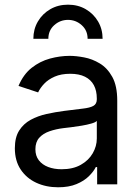

<svg xmlns="http://www.w3.org/2000/svg" viewBox="-20 -793 602 826"><path d="M230 12.7Q178.2 12.7 136 -6.8Q93.8 -26.4 68.8 -64Q43.9 -101.6 43.9 -155.3Q43.9 -202.1 62.5 -231.4Q81.1 -260.7 112.1 -277.6Q143.1 -294.4 180.7 -302.7Q218.3 -311 256.3 -315.9Q305.2 -322.3 335.9 -325.7Q366.7 -329.1 381.6 -337.4Q396.5 -345.7 396.5 -365.7V-368.7Q396.5 -402.8 383.8 -426.5Q371.1 -450.2 345.7 -462.9Q320.3 -475.6 282.2 -475.6Q243.2 -475.6 215.3 -463.4Q187.5 -451.2 170.2 -432.9Q152.8 -414.6 144 -395.5L59.6 -423.3Q80.6 -473.1 116.2 -501.2Q151.9 -529.3 194.8 -541Q237.8 -552.7 279.8 -552.7Q307.1 -552.7 342 -546.1Q377 -539.6 409.4 -520Q441.9 -500.5 463.1 -462.2Q484.4 -423.8 484.4 -359.9V0H397.9V-74.2H392.1Q382.8 -55.2 362.3 -34.9Q341.8 -14.6 309.1 -1Q276.4 12.7 230 12.7ZM245.1 -64.9Q293.9 -64.9 327.6 -84Q361.3 -103 378.9 -133.5Q396.5 -164.1 396.5 -197.3V-272.9Q391.1 -266.6 373 -261.5Q355 -256.3 331.8 -252.4Q308.6 -248.5 286.9 -245.8Q265.1 -243.2 252.4 -241.7Q220.7 -237.8 193.1 -228.3Q165.5 -218.8 148.9 -200.4Q132.3 -182.1 132.3 -150.9Q132.3 -122.6 147 -103.5Q161.6 -84.5 187 -74.7Q212.4 -64.9 245.1 -64.9ZM272.5 -772.9Q315.4 -772.9 348.9 -753.4Q382.3 -733.9 401.9 -700.7Q421.4 -667.5 421.4 -626H356.9Q356.9 -662.1 331.5 -684.8Q306.2 -707.5 272.5 -707.5Q238.8 -707.5 213.4 -684.8Q188 -662.1 188 -626H123.5Q123.5 -667.5 143.1 -700.7Q162.6 -733.9 196.3 -753.4Q230 -772.9 272.5 -772.9Z"/></svg>

Font: Inter Variable LoSnoCo
Style: Regular
Weight: 400
Designer: Rasmus Andersson
Foundry: rsms
Version: Version 4.000;git-a52131595; featfreeze: case,dlig,ss01,ss02